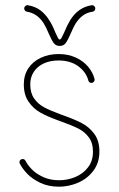

<svg xmlns="http://www.w3.org/2000/svg" viewBox="-20 -702 453 728"><path d="M53.7 -86.9Q53.7 -92.3 57.4 -95.7Q61 -99.1 65.9 -99.1Q73.2 -99.1 76.7 -92.3Q84.5 -76.7 100.8 -59.8Q117.2 -43 143.6 -30.8Q169.9 -18.6 204.1 -18.6Q236.3 -18.6 265.6 -30.8Q294.9 -43 313.7 -67.4Q332.5 -91.8 332.5 -126.5Q332.5 -160.2 316.7 -181.4Q300.8 -202.6 276.9 -214.6Q252.9 -226.6 210.9 -241.7L200.2 -245.6Q159.7 -260.3 133.1 -275.1Q106.4 -290 88.4 -316.2Q70.3 -342.3 70.3 -382.3Q70.3 -417 87.4 -442.9Q104.5 -468.8 134.8 -482.9Q165 -497.1 202.6 -497.1Q238.3 -497.1 267.1 -483.9Q295.9 -470.7 314 -449.2Q332 -427.7 338.4 -402.8Q339.8 -397.5 336.2 -392.6Q332.5 -387.7 326.7 -387.7Q317.4 -387.7 314.9 -397Q306.6 -428.7 276.9 -450.7Q247.1 -472.7 201.7 -472.7Q169.9 -472.7 145.8 -461.4Q121.6 -450.2 108.2 -429.7Q94.7 -409.2 94.7 -382.3Q94.7 -349.6 109.4 -328.6Q124 -307.6 147.2 -295.2Q170.4 -282.7 208 -269L217.3 -265.6Q262.7 -249.5 290.3 -235.1Q317.9 -220.7 337.4 -194.6Q356.9 -168.5 356.9 -127.4Q356.9 -85.4 334.5 -55.2Q312 -24.9 276.6 -9.5Q241.2 5.9 204.1 5.9Q163.6 5.9 132.8 -8.8Q102.1 -23.4 83.3 -43.2Q64.5 -63 55.2 -81.5Q53.7 -84.5 53.7 -86.9ZM266.1 -611.8Q257.8 -597.7 248 -574.7Q237.3 -549.8 229.2 -538.8Q221.2 -527.8 206.5 -527.8Q191.9 -527.8 183.8 -538.6Q175.8 -549.3 165.5 -573.2Q154.3 -600.1 145.5 -613.8Q121.6 -651.4 82 -657.7Q77.6 -658.2 74.7 -661.9Q71.8 -665.5 71.8 -669.9Q71.8 -675.3 76.2 -679.2Q80.6 -683.1 85.9 -682.1Q114.3 -677.2 133.3 -662.8Q152.3 -648.4 166 -626.5Q173.8 -614.7 180.2 -601.3Q186.5 -587.9 190.9 -576.7Q196.8 -563.5 200 -557.9Q203.1 -552.2 206.5 -552.2Q210 -552.2 213.1 -557.9Q216.3 -563.5 222.7 -577.6Q235.4 -607.9 245.6 -624.5Q275.4 -673.8 327.1 -682.1Q332.5 -683.1 336.9 -679.2Q341.3 -675.3 341.3 -669.9Q341.3 -665.5 338.6 -661.9Q335.9 -658.2 331.1 -657.7Q308.6 -654.3 293.2 -642.3Q277.8 -630.4 266.1 -611.8Z"/></svg>

Font: Velvelyne Light
Style: Regular
Weight: 200
Designer: Manon Van der Borght et Mariel Nils
Foundry: Velvetyne
Version: Version 1.070